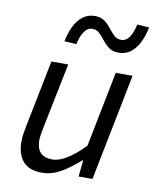

<svg xmlns="http://www.w3.org/2000/svg" viewBox="-83 -784 693 860"><g transform="rotate(10 263.5 -354.5)"><path d="M167.6 12Q106.6 12 79.5 -20.8Q52.3 -53.6 52.3 -108.9Q52.3 -126.3 54.3 -141.2Q56.3 -156.2 60.3 -176L122.3 -486H198.8L138 -186.1Q134.6 -167.2 132.3 -154.6Q130 -142 130 -129.5Q130 -92.7 147.7 -73.6Q165.3 -54.5 202.9 -54.5Q230.9 -54.5 266.4 -75.7Q301.9 -96.9 346.7 -142.1L415 -486H491.4L394.8 0H331.6L339.3 -73.9H335.3Q297 -38.5 254.3 -13.3Q211.6 12 167.6 12ZM410.9 -577.1Q383.9 -577.1 366.8 -590Q349.7 -602.9 337.1 -619.6Q324.5 -636.3 310.9 -649.2Q297.3 -662.1 278.2 -662.1Q256.1 -662.1 241.2 -640Q226.2 -617.8 218.7 -582L164 -585.5Q171.8 -624.4 186.7 -655Q201.6 -685.6 225.1 -703.1Q248.5 -720.7 280 -720.7Q307 -720.7 324.1 -707.8Q341.2 -694.9 353.8 -678.2Q366.4 -661.5 380 -648.6Q393.7 -635.6 412.7 -635.6Q435.5 -635.6 450.3 -658.1Q465.1 -680.6 472.2 -715.8L526.9 -712.3Q519.2 -674 504.2 -643.4Q489.3 -612.8 466.4 -595Q443.4 -577.1 410.9 -577.1Z"/></g></svg>

Font: Source Sans 3 VF
Style: Italic
Weight: 200
Italic angle: -11°
Designer: Paul D. Hunt
Foundry: Adobe Systems Incorporated
Version: Version 3.042;hotconv 1.0.118;makeotfexe 2.5.65603